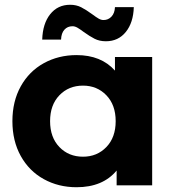

<svg xmlns="http://www.w3.org/2000/svg" viewBox="-20 -777 730 805"><path d="M618 -538V0H469V-62Q411 8 301 8Q225 8 163.5 -26Q102 -60 67 -123Q32 -186 32 -269Q32 -352 67 -415Q102 -478 163.5 -512Q225 -546 301 -546Q404 -546 462 -481V-538ZM465 -269Q465 -337 426 -377.5Q387 -418 328 -418Q268 -418 229 -377.5Q190 -337 190 -269Q190 -201 229 -160.5Q268 -120 328 -120Q387 -120 426 -160.5Q465 -201 465 -269ZM331 -643Q315 -655 304.5 -661Q294 -667 284 -667Q263 -667 250 -652.5Q237 -638 236 -611H157Q159 -678 190.5 -717.5Q222 -757 274 -757Q300 -757 320.5 -746.5Q341 -736 367 -717Q383 -705 393.5 -699Q404 -693 414 -693Q434 -693 447.5 -707.5Q461 -722 462 -747H541Q539 -682 507.5 -643Q476 -604 424 -604Q397 -604 376.5 -614.5Q356 -625 331 -643Z"/></svg>

Font: CMG Sans
Style: Bold
Weight: 700
Designer: Julieta Ulanovsky
Foundry: Julieta Ulanovsky
Version: Version 7.200